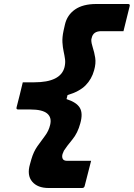

<svg xmlns="http://www.w3.org/2000/svg" viewBox="-20 -780 670 961"><path d="M382 -163Q369 -114 342 -81.5Q315 -49 300 -26Q296 -18 293 -9Q289 5 294 15Q299 25 317 25H436Q428 58 420 87.5Q412 117 404 150Q402 161 391 161H223Q168 161 141 129Q114 97 130 42L137 17Q148 -21 167.5 -48.5Q187 -76 205.5 -100.5Q224 -125 231 -155Q240 -192 216 -212Q192 -232 132 -232H71Q60 -232 63 -243Q71 -275 79 -306Q87 -337 94 -368H151Q284 -368 303 -444Q308 -465 305.5 -483.5Q303 -502 298.5 -522.5Q294 -543 292.5 -568Q291 -593 298 -626L305 -657Q316 -705 355.5 -732.5Q395 -760 462 -760H621Q632 -760 629 -749Q621 -716 613.5 -686.5Q606 -657 598 -624H487Q446 -624 439 -590Q437 -584 437 -580Q437 -564 444.5 -541.5Q452 -519 456.5 -491Q461 -463 451 -428Q439 -384 408.5 -353Q378 -322 318 -304L313 -284Q363 -268 379.5 -240.5Q396 -213 382 -163Z"/></svg>

Font: Recursive Mn Lnr St XBd
Style: Italic
Weight: 800
Italic angle: -15°
Monospace: yes
Version: Version 1.079;hotconv 1.0.112;makeotfexe 2.5.65598; ttfautoh